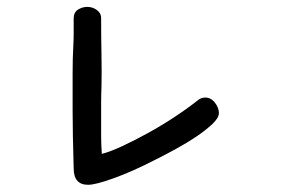

<svg xmlns="http://www.w3.org/2000/svg" viewBox="-20 -546 845 546"><path d="M189.5 -493.2Q189.5 -510.7 201.7 -518.6Q213.9 -526.4 228.5 -526.4Q243.2 -526.4 255.4 -517.6Q267.6 -508.8 267.6 -495.1Q267.6 -436.5 268.6 -389.6Q269.5 -342.8 268.6 -298.8Q267.6 -276.4 267.6 -254.4Q267.6 -232.4 267.6 -209Q267.6 -186.5 267.6 -161.6Q267.6 -136.7 269.5 -108.4Q293 -114.3 327.6 -130.4Q362.3 -146.5 401.4 -168Q440.4 -189.5 478 -214.4Q515.6 -239.3 544.9 -262.7Q553.7 -268.6 563.5 -268.6Q580.1 -268.6 591.3 -253.9Q602.5 -239.3 602.5 -224.6Q602.5 -210.9 584 -193.4Q565.4 -175.8 538.6 -157.7Q511.7 -139.6 480.5 -122.6Q449.2 -105.5 423.8 -92.8Q357.4 -58.6 304.7 -39.6Q252 -20.5 230.5 -20.5Q189.5 -20.5 189.5 -67.4Q186.5 -169.9 186.5 -232.4Q186.5 -294.9 186.5 -338.9Q186.5 -360.4 187 -378.9Q187.5 -397.5 188.5 -415.5Q189.5 -433.6 189.5 -452.1Q189.5 -470.7 189.5 -493.2Z"/></svg>

Font: Gamja Flower
Style: Regular
Weight: 400
Designer: YoonDesign Inc.
Foundry: YoonDesign Inc.
Version: Version 3.00;build 20171102